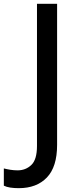

<svg xmlns="http://www.w3.org/2000/svg" viewBox="-98 -777 410 1002"><path d="M0 205Q-24 205 -44 202Q-64 199 -78 192V102Q-63 106 -44 109Q-25 112 -6 112Q36 112 65.5 84Q95 56 95 -15V-757H200V-21Q200 94 146.5 149.5Q93 205 0 205Z"/></svg>

Font: Menbere
Style: Regular
Weight: 400
Designer: Aleme Tadesse
Foundry: Sorkin Type Co
Version: Version 1.000